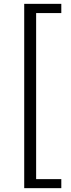

<svg xmlns="http://www.w3.org/2000/svg" viewBox="-20 -810 371 999"><path d="M106 169H299V122H168V-742H299V-790H106Z"/></svg>

Font: Noto Sans CJK HK DemiLight
Style: Regular
Weight: 350
Designer: Ryoko NISHIZUKA 西塚涼子 (kana, bopomofo & ideographs); Paul D. Hunt (Latin, Greek & Cyrillic); Sandoll Communications 산돌커뮤니
Foundry: Adobe
Version: Version 2.004;hotconv 1.0.118;makeotfexe 2.5.65603